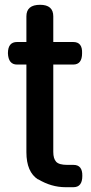

<svg xmlns="http://www.w3.org/2000/svg" viewBox="-20 -777 379 800"><path d="M13 -555Q13 -602 51 -602H90V-709Q90 -757 147 -757Q202 -757 202 -709V-602H285Q324 -602 322 -555Q322 -508 285 -508H202V-144Q202 -116 214 -103Q226 -90 260 -90H286Q324 -90 323 -44Q323 3 286 3H253Q194 3 139 -30V-29Q90 -60 90 -143V-508H51Q15 -508 13 -555Z"/></svg>

Font: Gugi Cyrillic
Style: Regular
Weight: 400
Foundry: TAE System & Typefaces Co.
Version: Version 3.10 September 15, 2020